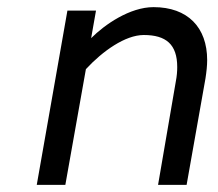

<svg xmlns="http://www.w3.org/2000/svg" viewBox="-20 -518 611 538"><path d="M168.9 -488.3 83 0H163.1L220.7 -324.2C267.6 -375 331.1 -419.9 382.8 -419.9C445.3 -419.9 476.6 -393.6 476.6 -330.1C476.6 -318.4 475.6 -304.7 472.7 -290L422.9 0H502.9L555.7 -297.9C558.6 -316.4 560.5 -334 560.5 -349.6C560.5 -441.4 505.9 -498 410.2 -498C343.8 -498 273.4 -449.2 235.4 -411.1L249 -488.3Z"/></svg>

Font: Sen-gleads
Style: Italic
Weight: 400
Designer: Kosal Sen, Philatype
Foundry: Philatype
Version: Version 1.004; ttfautohint (v1.8.3)